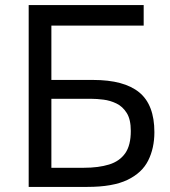

<svg xmlns="http://www.w3.org/2000/svg" viewBox="-20 -733 667 753"><path d="M323 0H92.5V-713H543.5V-632.5H181.5V-419.5H344.5Q466.5 -419.5 526 -370.8Q585.5 -322 585.5 -214.5Q585.5 -152 561.2 -103.5Q537 -55 479.8 -27.5Q422.5 0 323 0ZM181.5 -75H308.5Q366.5 -75 407.8 -87.8Q449 -100.5 471 -131.8Q493 -163 493 -219.5Q493 -264.5 477 -290Q461 -315.5 436.5 -327.2Q412 -339 385.8 -342.2Q359.5 -345.5 339 -345.5H181.5Z"/></svg>

Font: Commissioner
Style: Regular
Weight: 400
Designer: Kostas Bartsokas
Foundry: Kostas Bartsokas
Version: Version 1.000; ttfautohint (v1.8.3)